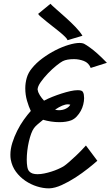

<svg xmlns="http://www.w3.org/2000/svg" viewBox="-20 -983 588 1020"><path d="M353.5 -426.8Q349.6 -427.7 346.7 -428.2Q343.8 -428.7 339.8 -428.7Q314.5 -428.7 272.5 -400.4Q282.2 -397.5 293 -397.5Q313.5 -397.5 330.1 -405.8Q346.7 -414.1 353.5 -426.8ZM316.4 -98.6Q330.1 -107.4 347.7 -123Q363.3 -136.7 385.7 -157.7Q408.2 -178.7 436.5 -210L497.1 -128.9Q478.5 -112.3 447.8 -87.9Q417 -63.5 380.9 -40Q344.7 -16.6 308.1 0Q271.5 16.6 242.2 17.6H238.3Q209 17.6 176.3 7.3Q143.6 -2.9 114.7 -22.5Q85.9 -42 64.9 -70.3Q43.9 -98.6 37.1 -135.7Q36.1 -141.6 35.6 -147.9Q35.2 -154.3 35.2 -161.1Q35.2 -191.4 45.4 -224.1Q55.7 -256.8 71.3 -288.1Q86.9 -319.3 106.4 -346.7Q126 -374 143.6 -393.6Q132.8 -416 123.5 -447.8Q114.3 -479.5 114.3 -513.7Q114.3 -542 122.1 -569.3Q129.9 -596.7 149.4 -620.1Q171.9 -648.4 205.6 -673.3Q239.3 -698.2 274.9 -716.3Q310.5 -734.4 344.7 -744.6Q378.9 -754.9 403.3 -754.9Q410.2 -754.9 415.5 -753.9Q420.9 -752.9 425.8 -751Q440.4 -743.2 459 -729.5Q475.6 -717.8 497.6 -698.2Q519.5 -678.7 547.9 -649.4L461.9 -622.1Q451.2 -649.4 425.3 -659.2Q399.4 -668.9 373 -668.9Q335 -668.9 313.5 -658.2Q301.8 -652.3 279.3 -634.3Q256.8 -616.2 234.9 -593.3Q212.9 -570.3 196.3 -546.9Q179.7 -523.4 179.7 -506.8Q179.7 -505.9 180.2 -505.4Q180.7 -504.9 180.7 -503.9Q182.6 -491.2 191.9 -476.6Q201.2 -461.9 213.9 -448.2Q234.4 -459 258.8 -468.8Q283.2 -478.5 307.6 -486.3Q332 -494.1 354 -499Q376 -503.9 392.6 -503.9Q415 -503.9 419.9 -495.1Q423.8 -489.3 425.3 -480.5Q426.8 -471.7 426.8 -461.9Q426.8 -446.3 422.4 -428.2Q418 -410.2 409.2 -394Q400.4 -377.9 387.7 -364.3Q375 -350.6 358.4 -343.8Q332 -334 295.9 -334Q273.4 -334 251 -337.4Q228.5 -340.8 209 -346.7Q193.4 -334 180.2 -322.8Q167 -311.5 160.2 -301.8Q152.3 -291 145.5 -272.5Q138.7 -253.9 133.3 -230.5Q127.9 -207 125 -182.1Q122.1 -157.2 122.1 -134.8Q122.1 -114.3 125 -97.2Q127.9 -80.1 135.7 -72.3Q142.6 -64.5 153.8 -61Q165 -57.6 179.7 -57.6Q196.3 -57.6 215.3 -61.5Q234.4 -65.4 252.9 -71.3Q271.5 -77.1 288.1 -84.5Q304.7 -91.8 316.4 -98.6ZM248 -962.9Q255.9 -954.1 278.8 -934.1Q301.8 -914.1 329.1 -889.6Q356.4 -865.2 381.3 -839.4Q406.2 -813.5 418 -793L338.9 -769.5Q336.9 -776.4 325.7 -787.6Q314.5 -798.8 297.9 -812.5Q281.2 -826.2 262.2 -840.8Q243.2 -855.5 226.6 -869.1Q210 -882.8 197.8 -893.1Q185.5 -903.3 182.6 -909.2Z"/></svg>

Font: Miniver
Style: Regular
Weight: 400
Designer: Dathan Boardman
Foundry: Open Window
Version: Version 1.000